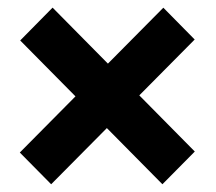

<svg xmlns="http://www.w3.org/2000/svg" viewBox="-20 -577 563 501"><path d="M113.5 -96.2 31.7 -179 406.2 -556.9 488 -473.9ZM403.8 -96.2 32.7 -471.4 117.2 -557.1 488.3 -181.6Z"/></svg>

Font: RobotoFlex
Style: Regular
Weight: 400
Designer: Berlow after Robertson
Foundry: Google
Version: Version 2.136